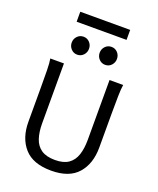

<svg xmlns="http://www.w3.org/2000/svg" viewBox="-192 -1199 1088 1324"><g transform="rotate(20 351.5 -536.5)"><path d="M512.7 -712.9H612.8Q607.9 -683.6 606.7 -629.9Q605.5 -576.2 605.5 -500.5V-251.5Q605.5 -132.3 542.2 -60.1Q479 12.2 346.7 12.2Q212.9 12.2 149.2 -60.1Q85.4 -132.3 85.4 -251.5V-500.5Q85.4 -572.8 84.5 -628.2Q83.5 -683.6 78.1 -712.9H178.2V-273.4Q178.2 -210 193.6 -163.3Q209 -116.7 245.8 -91.3Q282.7 -65.9 346.7 -65.9Q409.7 -65.9 445.8 -91.3Q481.9 -116.7 497.3 -163.3Q512.7 -210 512.7 -273.4ZM384.3 -866.7Q384.3 -894 402.6 -913.3Q420.9 -932.6 447.8 -932.6Q475.1 -932.6 493.2 -913.3Q511.2 -894 511.2 -866.7Q511.2 -839.8 493.2 -820.3Q475.1 -800.8 447.8 -800.8Q420.9 -800.8 402.6 -820.3Q384.3 -839.8 384.3 -866.7ZM179.2 -866.7Q179.2 -894 197.5 -913.3Q215.8 -932.6 242.7 -932.6Q270 -932.6 288.1 -913.3Q306.2 -894 306.2 -866.7Q306.2 -839.8 288.1 -820.3Q270 -800.8 242.7 -800.8Q215.8 -800.8 197.5 -820.3Q179.2 -839.8 179.2 -866.7ZM162.1 -1013.2V-1086.4H528.3V-1013.2Z"/></g></svg>

Font: Andika LitF DSA DSG
Style: Regular
Weight: 400
Designer: Victor Gaultney, Annie Olsen, Julie Remington, Don Collingsworth, Eric Hays, Becca Hirsbrunner
Foundry: SIL International
Version: Version 6.200 ; LitF DSA DSG; ttfautohint (v1.8.3.10-c5d8)